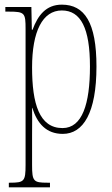

<svg xmlns="http://www.w3.org/2000/svg" viewBox="-20 -566 483 826"><path d="M18 240H195V220H184C124 220 118 214 118 144V14C118 -34 119 -77 118 -102H119C140 -35 179 10 250 10C338 10 395 -80 395 -280C395 -469 344 -546 246 -546C178 -546 143 -500 120 -438H117L115 -536H3V-516H18C87 -516 90 -510 90 -441V144C90 214 84 220 23 220H18ZM249 -15C149 -15 118 -120 118 -276C118 -431 163 -521 246 -521C328 -521 367 -444 367 -280C367 -119 334 -15 249 -15Z"/></svg>

Font: Noto Serif Bengali ExtraCondensed Thin
Style: Regular
Weight: 100
Width: 2
Designer: Juan Bruce, Universal Thirst, Indian Type Foundry and the Monotype Design Team.
Foundry: Monotype Imaging Inc.
Version: Version 2.003